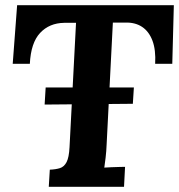

<svg xmlns="http://www.w3.org/2000/svg" viewBox="-20 -720 690 740"><path d="M152 -317 156 -383H496L492 -320ZM650 -700 644 -474H578Q581 -528 567.5 -563.5Q554 -599 527.5 -616.5Q501 -634 463 -633H415L391 -164Q390 -137 387 -112Q384 -87 382 -74Q393 -75 409 -75.5Q425 -76 440 -76.5Q455 -77 462 -77L458 0H168L172 -66Q195 -67 211 -72Q227 -77 236.5 -95Q246 -113 248 -153L273 -632H227Q170 -631 134.5 -593Q99 -555 95 -474H29L46 -700Z"/></svg>

Font: Lora
Style: Italic
Weight: 400
Italic angle: -3°
Designer: Olga Karpushina, Alexei Vanyashin (Cyrillic)
Foundry: Cyreal
Version: Version 3.008